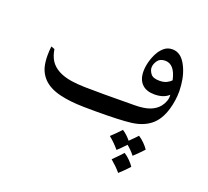

<svg xmlns="http://www.w3.org/2000/svg" viewBox="-118 -570 1058 976"><g transform="rotate(20 411.0 -81.5)"><path d="M760 -269Q762 -247 762 -236Q762 -185 748 -137Q729 -71 687 -39Q648 -9 588.5 -1.5Q529 6 397 6Q328 6 295 4Q262 2 232 -3Q165 -14 127.5 -42Q90 -70 77 -116Q70 -143 70 -178Q70 -202 73 -227L92 -220Q98 -184 113 -160Q146 -110 229 -97Q262 -92 301 -91Q340 -90 407 -90L569 -91Q623 -91 654.5 -103Q686 -115 704 -138Q715 -152 721 -169Q727 -186 725 -203Q698 -177 648 -177Q606 -177 583 -198Q556 -222 556 -269Q556 -294 563.5 -321.5Q571 -349 583 -371Q594 -392 612.5 -408Q631 -424 657 -424Q700 -424 727 -378Q754 -332 760 -269ZM642 -357Q614 -357 601 -338Q588 -319 588 -301Q588 -285 600.5 -268Q613 -251 648 -251Q672 -251 687.5 -259Q703 -267 711 -276Q694 -357 642 -357ZM651 154Q632 130 608 110L583 136L564 154Q536 121 508 99Q536 73 560 47Q584 62 606 89Q606 89 633 62L647 47Q663 57 678.5 72.5Q694 88 703 102Q675 132 651 154ZM612 261Q588 233 557 207Q595 169 608 154Q624 164 639.5 179.5Q655 195 664 209Q645 231 612 261Z"/></g></svg>

Font: Mirza
Style: Regular
Weight: 400
Designer: Arabic design by Kourosh Beigpour, Latin design by Eduardo Tunni, engineering by Lasse Fister
Version: Version 1.000